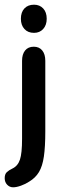

<svg xmlns="http://www.w3.org/2000/svg" viewBox="-31 -599 276 818"><path d="M162 -39V-340Q162 -368 149 -384Q136 -400 113 -400Q89 -400 76 -384Q63 -368 63 -340V-7Q63 54 54 81Q45 108 22 119Q7 126 -2 134.5Q-11 143 -11 160Q-11 177 -0.5 188Q10 199 25 199Q39 199 58.5 192Q78 185 93 175Q120 159 135 134Q150 109 156 67.5Q162 26 162 -39ZM114 -579Q88 -579 73 -563Q58 -547 58 -519Q58 -492 73 -475.5Q88 -459 114 -459Q138 -459 153 -475.5Q168 -492 168 -519Q168 -547 153 -563Q138 -579 114 -579Z"/></svg>

Font: Beiruti SemiBold
Style: Regular
Weight: 600
Designer: Arlette Boutros
Foundry: Boutros
Version: Version 1.41